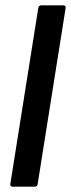

<svg xmlns="http://www.w3.org/2000/svg" viewBox="-20 -703 267 723"><path d="M28 0Q17 0 19 -11L124 -672Q126 -683 135 -683H218Q229 -683 227 -672L122 -11Q121 0 111 0Z"/></svg>

Font: Sofia Sans Condensed
Style: Bold Italic
Weight: 700
Italic angle: -9°
Version: Version 4.100